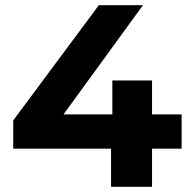

<svg xmlns="http://www.w3.org/2000/svg" viewBox="-20 -720 729 740"><path d="M31 -147V-256L361 -700H531L208 -256L129 -279H680V-147ZM408 0V-147L413 -279V-410H566V0Z"/></svg>

Font: MOST Montserrat
Style: Bold
Weight: 700
Designer: Julieta Ulanovsky
Foundry: Julieta Ulanovsky
Version: Version 8.000;March 11, 2024;FontCreator 15.0.0.2926 64-bit